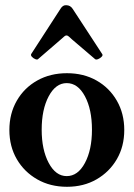

<svg xmlns="http://www.w3.org/2000/svg" viewBox="-20 -706 513 737"><path d="M237 11Q173 11 123 -17.5Q73 -46 44.5 -95Q16 -144 16 -207Q16 -270 44.5 -319.5Q73 -369 123 -397Q173 -425 237 -425Q301 -425 350.5 -397Q400 -369 428.5 -319.5Q457 -270 457 -207Q457 -144 428.5 -95Q400 -46 350.5 -17.5Q301 11 237 11ZM236 -30Q279 -30 306 -80.5Q333 -131 333 -208Q333 -286 306 -336.5Q279 -387 236 -387Q194 -387 167 -336.5Q140 -286 140 -208Q140 -131 167 -80.5Q194 -30 236 -30ZM126 -479Q123 -476 115.5 -479Q108 -482 102.5 -488Q97 -494 100 -499L212 -672Q221 -687 234 -686Q250 -686 259 -672L372 -499Q376 -494 370 -488Q364 -482 356.5 -479Q349 -476 345 -479L256 -555Q249 -561 244.5 -565.5Q240 -570 235 -570Q231 -570 226.5 -566Q222 -562 214 -555Z"/></svg>

Font: Junicode
Style: Bold
Weight: 700
Designer: Peter S. Baker
Version: Version 2.100; ttfautohint (v1.8.4)